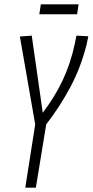

<svg xmlns="http://www.w3.org/2000/svg" viewBox="-20 -869 429 889"><path d="M97 0 143 -293 72 -700 127 -704 178 -347Q235 -422 271 -499Q307 -576 326 -665Q328 -675 330 -685Q332 -695 334 -704L389 -701Q385 -681 380 -659Q354 -557 307 -468Q260 -379 194 -293L146 0ZM162 -803 169 -849H344L337 -803Z"/></svg>

Font: Georama Condensed Light
Style: Italic
Weight: 300
Width: 3
Italic angle: -9°
Designer: Jean-Baptiste Levee
Foundry: Production Type
Version: Version 1.000